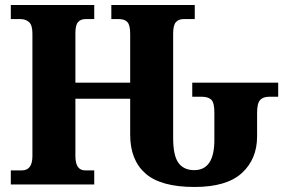

<svg xmlns="http://www.w3.org/2000/svg" viewBox="-20 -734 1141 764"><path d="M754 10Q882 10 942.5 -45.5Q1003 -101 1003 -191V-285Q1003 -323 1015 -336Q1027 -349 1051 -349H1087V-405H745V-349H783Q808 -349 820.5 -337.5Q833 -326 833 -286V-177Q833 -57 753 -57Q711 -57 690 -86Q669 -115 669 -185V-600Q669 -634 680 -646Q691 -658 710 -658H755V-714H423V-658H454Q476 -658 487 -646Q498 -634 498 -600V-405H280V-602Q280 -634 290.5 -646Q301 -658 319 -658H355V-714H23V-658H62Q82 -658 95.5 -646Q109 -634 109 -601V-113Q109 -56 67 -56H23V0H355V-56H319Q280 -56 280 -113V-341H498V-198Q498 -97 559 -43.5Q620 10 754 10Z"/></svg>

Font: Noto Serif SemiCondensed Extra
Style: Regular
Weight: 800
Width: 4
Designer: Monotype Design Team
Foundry: Monotype Imaging Inc.
Version: Version 1.002